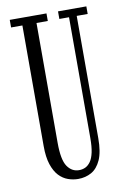

<svg xmlns="http://www.w3.org/2000/svg" viewBox="-82 -750 530 811"><g transform="rotate(-10 183.0 -344.0)"><path d="M187 12Q165.5 12 144 4.5Q122.5 -3 105.2 -21.2Q88 -39.5 77.5 -71Q67 -102.5 67 -150V-667.5H18.5V-700H176V-667.5H127.5V-153.5Q127.5 -80.5 146.8 -52.2Q166 -24 197 -24Q212 -24 224.5 -30Q237 -36 246.8 -50Q256.5 -64 261.8 -88.2Q267 -112.5 267 -149V-667.5H225.5V-700H347V-667.5H300V-143Q300 -84 284.8 -50.2Q269.5 -16.5 244 -2.2Q218.5 12 187 12Z"/></g></svg>

Font: Imbue Thin 10pt Light
Style: Regular
Weight: 300
Version: Version 1.102